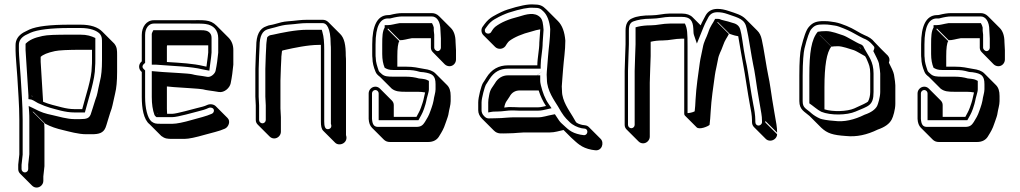

<svg xmlns="http://www.w3.org/2000/svg" viewBox="-20 -573 4592 864"><path d="M145 271C161 271 175 257 175 241V221L180 175V20C180 7 180 -5 179 -18L126 -71C128 -70 130 -70 131 -69L184 -16C208 -3 235 6 266 13C291 19 333 31 367 31H394C424 31 445 26 455 1C459 -8 470 -49 476 -66C487 -95 485 -97 498 -152C504 -176 507 -208 507 -249V-324C507 -347 507 -361 494 -377L441 -430C421 -451 388 -462 342 -462H294C206 -462 146 -455 112 -440L86 -427C62 -413 50 -394 50 -370V-345C50 -324 56 -258 58 -226C61 -169 67 -102 67 -33V122L62 168V188C62 196 65 203 71 209L124 262C130 268 137 271 145 271ZM350 -82H314C297 -82 278 -85 258 -90C225 -99 206 -102 174 -115L163 -295V-317C173 -327 194 -336 227 -343C245 -347 286 -349 347 -349H394V-302C394 -293 394 -283 393 -274C393 -218 364 -138 350 -82ZM127 -139C125 -140 124 -140 123 -140V-143ZM342 -417H294C233 -417 192 -416 171 -411C133 -403 112 -393 95 -376V-348L108 -143V-127L121 -125C123 -125 135 -119 151 -109C194 -89 217 -85 254 -75C275 -70 295 -67 314 -67H362L365 -78C379 -133 408 -214 408 -273C409 -283 409 -293 409 -302V-402C390 -411 372 -417 342 -417ZM92 203C84 203 77 196 77 188V169L82 123V-33C82 -103 76 -170 73 -227C71 -259 65 -326 65 -345V-370C65 -388 73 -402 93 -414L118 -426C148 -439 207 -447 294 -447H342C386 -447 415 -436 430 -420C439 -408 439 -400 439 -377V-302C439 -262 436 -231 430 -209C417 -153 420 -152 409 -124C403 -106 391 -65 388 -58C381 -41 370 -37 341 -37H314C283 -37 242 -49 216 -55C183 -62 166 -67 134 -84L132 -85L109 -96L111 -70C112 -58 112 -46 112 -33V121L107 167V188C107 196 100 203 92 203Z M618 -249V-136C618 -87 626 -35 653 -14L706 39C722 51 733 52 755 52H810C830 52 861 45 903 33C930 25 966 18 992 6C1008 -1 1019 -27 1004 -42L951 -95C942 -104 925 -107 911 -100C901 -95 885 -91 864 -86C852 -83 773 -61 757 -61H732C732 -68 731 -75 731 -83V-184L763 -181C800 -178 882 -174 893 -171C901 -169 910 -167 919 -166L940 -163C945 -162 953 -161 965 -159C990 -155 1014 -178 1018 -198C1024 -227 1027 -252 1030 -282V-348C1030 -371 1022 -390 1008 -404L955 -457C925 -487 897 -482 828 -482H672C639 -482 618 -452 618 -416V-297C602 -284 602 -262 618 -249ZM691 -61H690C689 -62 688 -63 688 -64ZM731 -294V-360C731 -364 731 -367 732 -369H917V-337C917 -332 914 -310 909 -273C904 -274 899 -275 895 -276C850 -287 795 -290 731 -294ZM932 -401C932 -409 931 -417 925 -424C915 -436 900 -437 886 -437H670L666 -429C662 -422 663 -417 663 -413V-282H682C768 -275 838 -274 891 -261C895 -260 901 -259 906 -258L922 -255L924 -271C929 -308 932 -329 932 -337ZM684 -46H757C779 -46 856 -68 868 -71C889 -76 906 -81 918 -87C925 -90 930 -89 935 -87C946 -83 945 -66 933 -61C909 -50 874 -42 846 -34C805 -22 774 -16 757 -16H702C680 -16 675 -17 662 -26C643 -42 633 -88 633 -136V-256L628 -261C614 -273 625 -284 633 -290V-416C633 -447 650 -467 672 -467H828C867 -467 893 -467 905 -465C941 -460 962 -437 962 -401V-336C959 -306 956 -282 950 -254C947 -241 929 -225 914 -227C901 -229 894 -230 890 -231L868 -234C860 -235 852 -237 844 -239C828 -243 748 -246 711 -249L663 -253V-136C663 -105 667 -78 675 -56C679 -49 680 -50 684 -46Z M1214 50C1230 50 1244 36 1244 20V-46L1242 -85V-210L1244 -270L1246 -311C1246 -315 1246 -320 1247 -326L1249 -344C1251 -346 1256 -347 1265 -349C1301 -357 1365 -371 1415 -371H1424V-348V-26C1424 -7 1426 7 1435 16L1488 69C1507 88 1549 70 1537 35V-295C1537 -304 1537 -313 1536 -322C1536 -370 1530 -401 1511 -420L1458 -473C1450 -481 1441 -484 1431 -484H1364C1329 -484 1316 -480 1274 -477C1257 -476 1237 -471 1214 -464C1201 -460 1192 -461 1179 -455C1148 -445 1133 -415 1133 -364L1131 -322L1129 -263V-138L1131 -99V-33C1131 -25 1134 -18 1140 -12L1193 41C1199 47 1206 50 1214 50ZM1469 -348V-16C1474 -3 1469 6 1458 8C1442 11 1439 -7 1439 -26V-348C1439 -383 1437 -408 1431 -428L1428 -439H1362C1309 -439 1245 -425 1209 -417C1201 -415 1193 -416 1185 -408L1182 -404L1179 -381C1178 -372 1178 -368 1178 -364L1176 -324L1174 -263V-138L1176 -99V-33C1176 -25 1169 -18 1161 -18C1153 -18 1146 -25 1146 -33V-99L1144 -138V-263L1146 -321L1148 -364C1148 -413 1162 -434 1184 -441C1195 -445 1201 -445 1218 -450C1241 -457 1260 -461 1275 -462C1318 -465 1330 -469 1364 -469H1431C1440 -469 1449 -465 1456 -450C1463 -436 1468 -412 1468 -375V-374C1469 -366 1469 -357 1469 -348Z M1923 -514H1790C1774 -514 1756 -511 1736 -506C1732 -505 1728 -505 1723 -505C1678 -502 1655 -458 1655 -373V-330C1655 -323 1655 -317 1656 -311C1656 -292 1661 -271 1670 -250C1673 -241 1682 -233 1690 -227L1743 -174C1760 -161 1778 -160 1804 -160H1859C1871 -160 1883 -159 1893 -157C1885 -124 1888 -127 1874 -88C1868 -71 1861 -61 1854 -47H1752V-100C1752 -108 1749 -115 1743 -121L1690 -174C1684 -180 1677 -183 1669 -183C1653 -183 1639 -169 1639 -153V-38C1640 -20 1645 -7 1654 2L1707 55C1714 62 1723 66 1735 66H1906C1931 66 1948 56 1958 37C1968 21 1977 6 1984 -16L1989 -30C1992 -39 1998 -54 1999 -65C2001 -80 2008 -100 2008 -118V-141C2008 -163 2003 -179 1992 -190L1939 -243C1928 -254 1911 -260 1888 -263C1858 -268 1843 -273 1806 -273H1768V-277V-320C1768 -356 1771 -379 1777 -388L1724 -441C1725 -443 1726 -444 1726 -445L1779 -392C1797 -392 1809 -397 1833 -401H1919V-358C1919 -350 1923 -343 1928 -338L1981 -284C1987 -278 1995 -275 2003 -275C2019 -275 2032 -289 2032 -305V-347L2030 -384C2030 -411 2023 -433 2009 -447L1956 -500C1947 -509 1936 -514 1923 -514ZM1932 -435V-449C1932 -452 1927 -464 1924 -469H1779C1754 -465 1741 -460 1726 -460H1711V-449C1701 -432 1700 -409 1700 -373V-330C1700 -305 1704 -285 1711 -268C1722 -262 1729 -258 1751 -258H1806C1836 -258 1847 -256 1868 -250C1875 -248 1881 -249 1886 -248C1926 -242 1940 -233 1940 -194V-171C1940 -156 1933 -138 1931 -120C1930 -112 1925 -97 1922 -88L1917 -74C1910 -53 1902 -40 1892 -24C1883 -10 1875 -2 1853 -2H1682C1664 -2 1656 -11 1654 -38V-153C1654 -161 1661 -168 1669 -168C1677 -168 1684 -161 1684 -153V-32H1863C1872 -49 1880 -60 1888 -83C1901 -121 1897 -120 1905 -146C1907 -155 1910 -162 1910 -171V-209L1902 -213C1890 -219 1869 -219 1865 -220C1848 -225 1828 -228 1806 -228H1751C1725 -228 1711 -229 1699 -239C1690 -246 1685 -252 1684 -255C1677 -276 1671 -294 1671 -311V-312C1670 -317 1670 -322 1670 -330V-373C1670 -458 1692 -488 1723 -490C1729 -490 1734 -489 1740 -491C1759 -496 1776 -499 1790 -499H1923C1945 -499 1962 -477 1962 -437L1964 -400V-358C1964 -350 1957 -343 1950 -343C1942 -343 1934 -351 1934 -358V-417C1933 -425 1932 -432 1932 -435Z M2398 -279H2266C2224 -279 2192 -261 2169 -224C2164 -215 2158 -207 2153 -199C2146 -188 2132 -136 2132 -112V-77C2132 -63 2138 -50 2149 -39L2202 14C2220 32 2236 27 2267 27C2303 27 2318 22 2365 23H2454C2477 23 2496 16 2516 12L2550 46C2577 70 2595 92 2643 101L2657 103C2689 108 2700 69 2683 52L2630 -1C2626 -5 2621 -8 2614 -9L2600 -11C2592 -13 2576 -17 2571 -25L2557 -49C2541 -76 2509 -119 2509 -163C2509 -169 2508 -176 2508 -184C2508 -195 2513 -243 2514 -263C2517 -304 2524 -346 2524 -390C2521 -429 2510 -459 2491 -478L2438 -531C2421 -548 2409 -553 2381 -553C2356 -555 2317 -547 2264 -530C2248 -525 2226 -515 2198 -499C2184 -491 2171 -479 2160 -464L2152 -453C2143 -441 2146 -424 2155 -415L2208 -362C2220 -350 2242 -350 2254 -365L2261 -376C2265 -381 2268 -386 2271 -388C2293 -405 2330 -421 2371 -431C2386 -436 2399 -439 2411 -441V-439L2407 -382C2407 -349 2398 -312 2398 -279ZM2249 -89C2254 -116 2261 -118 2273 -138C2283 -157 2299 -166 2319 -166H2404C2412 -140 2423 -117 2437 -96C2427 -94 2413 -90 2401 -90H2317C2309 -90 2300 -91 2290 -91C2275 -92 2262 -91 2249 -89ZM2413 -279C2413 -309 2422 -347 2422 -381L2426 -439C2424 -465 2422 -484 2411 -495C2386 -520 2349 -509 2314 -498C2270 -487 2235 -473 2208 -452C2202 -447 2199 -442 2196 -438L2189 -427C2181 -418 2164 -421 2162 -433C2161 -439 2162 -441 2164 -444L2172 -455C2182 -469 2193 -479 2205 -486C2232 -502 2255 -511 2269 -516C2322 -533 2358 -540 2380 -538H2381C2407 -538 2412 -535 2427 -520C2442 -505 2453 -478 2456 -442C2456 -399 2449 -359 2446 -317C2445 -297 2440 -250 2440 -237C2440 -228 2441 -220 2441 -216C2441 -165 2476 -119 2491 -94L2505 -70C2514 -56 2521 -46 2528 -39L2543 -24C2557 -10 2578 0 2597 4L2612 6C2630 9 2625 38 2606 35L2592 33C2547 24 2535 7 2507 -18C2500 -24 2493 -34 2483 -50L2477 -59L2467 -57C2443 -53 2424 -45 2401 -45H2312C2264 -46 2248 -41 2214 -41C2178 -41 2173 -36 2159 -50C2150 -59 2147 -68 2147 -77V-112C2147 -132 2162 -185 2166 -191C2170 -198 2177 -207 2182 -216C2203 -249 2229 -264 2266 -264H2413ZM2396 -234H2266C2241 -234 2220 -221 2207 -198C2197 -181 2186 -174 2181 -144C2178 -130 2177 -119 2177 -112V-67L2194 -70C2198 -71 2205 -71 2214 -71C2245 -71 2264 -77 2290 -76C2300 -76 2308 -75 2317 -75H2401C2416 -75 2431 -79 2440 -81L2462 -86L2449 -105C2432 -129 2422 -157 2414 -189C2412 -197 2411 -205 2411 -208V-234H2397C2397 -234 2449 -273 2396 -234Z M3048 -399H3059V-364V-62C3059 -58 3060 -55 3062 -53L3115 0C3127 12 3166 -4 3173 -11C3175 -32 3177 -45 3178 -71C3181 -126 3190 -184 3197 -235C3200 -257 3206 -277 3210 -301C3215 -332 3224 -339 3234 -369C3242 -393 3251 -402 3260 -420L3207 -473H3211L3264 -420C3266 -420 3269 -419 3274 -417C3281 -414 3292 -412 3302 -410C3308 -377 3320 -302 3326 -273C3331 -250 3345 -151 3355 -99C3359 -80 3364 -53 3364 -31V-24C3364 -15 3367 -7 3373 -1L3426 52C3431 57 3438 60 3446 60C3462 60 3477 47 3477 31L3424 -22V-29L3477 24C3477 12 3476 -1 3474 -13C3467 -50 3462 -86 3455 -125C3452 -143 3444 -204 3437 -234C3430 -265 3416 -362 3408 -395C3404 -413 3398 -425 3388 -435L3335 -488C3317 -506 3291 -513 3261 -523C3241 -530 3224 -533 3209 -533C3184 -533 3166 -523 3155 -503C3149 -490 3140 -477 3133 -459L3097 -495C3086 -506 3070 -512 3049 -512H2992C2967 -512 2939 -504 2913 -504C2874 -504 2845 -500 2826 -491C2805 -483 2795 -465 2795 -436V-374L2793 -318L2791 -254V-11C2791 -3 2794 4 2800 10L2853 63C2859 69 2866 72 2874 72C2890 72 2904 58 2904 42V-201L2906 -265L2908 -321V-385C2924 -389 2942 -391 2962 -391C2993 -391 3017 -399 3048 -399ZM3062 -467H2995C2961 -467 2937 -459 2909 -459C2888 -459 2868 -457 2851 -453L2840 -450V-374L2838 -318L2836 -254V-11C2836 -3 2829 4 2821 4C2813 4 2806 -3 2806 -11V-254L2808 -317L2810 -374V-436C2810 -461 2817 -472 2831 -477C2848 -483 2873 -489 2913 -489C2942 -489 2970 -497 2992 -497H3049C3085 -497 3098 -481 3100 -444C3101 -431 3100 -424 3103 -415L3116 -377L3131 -414C3139 -434 3152 -467 3158 -477C3163 -485 3166 -493 3168 -496C3177 -511 3189 -518 3209 -518C3222 -518 3237 -516 3256 -509C3305 -492 3332 -487 3340 -445C3348 -413 3362 -317 3369 -284C3376 -255 3384 -194 3387 -175C3394 -136 3399 -100 3406 -63C3408 -52 3409 -40 3409 -29V-22C3409 -16 3402 -8 3393 -8C3386 -8 3379 -14 3379 -24V-31C3379 -55 3374 -83 3370 -102C3360 -153 3346 -251 3341 -276C3337 -294 3332 -318 3327 -349C3318 -410 3314 -440 3306 -452C3295 -469 3273 -470 3267 -473C3253 -478 3234 -481 3226 -484C3221 -486 3218 -488 3211 -488H3198C3188 -467 3177 -458 3167 -427C3158 -400 3148 -390 3142 -356C3138 -333 3132 -313 3129 -290C3122 -239 3113 -181 3110 -125C3109 -102 3108 -88 3106 -72C3097 -67 3081 -64 3074 -64V-364C3074 -425 3073 -445 3062 -467Z M3896 -242V-159C3896 -143 3892 -127 3886 -116C3881 -111 3860 -101 3824 -85C3792 -71 3728 -69 3690 -81V-180C3690 -277 3700 -338 3721 -363L3668 -416H3669L3722 -363C3728 -364 3738 -365 3751 -365C3771 -365 3803 -353 3823 -347C3832 -344 3853 -331 3873 -320C3877 -314 3880 -308 3883 -300C3890 -283 3896 -272 3896 -242ZM3980 -291C3985 -303 3983 -314 3975 -323C3955 -343 3934 -363 3915 -384C3904 -398 3890 -407 3870 -415C3863 -418 3849 -425 3829 -437C3813 -447 3770 -467 3738 -473C3720 -475 3714 -478 3687 -478C3656 -478 3638 -473 3620 -452C3608 -439 3597 -407 3585 -358C3580 -337 3577 -296 3577 -233V-118C3577 -78 3602 -70 3623 -51L3676 2C3703 27 3727 35 3787 39C3834 44 3881 34 3930 10C3962 -1 3983 -16 3993 -36C3999 -47 4009 -80 4009 -106V-189C4009 -197 4007 -213 4003 -237C4001 -249 3990 -272 3980 -291ZM3854 -353 3847 -360C3850 -359 3851 -358 3852 -357ZM3935 -288C3939 -264 3941 -248 3941 -242V-159C3941 -136 3931 -104 3927 -96C3919 -81 3901 -67 3871 -57C3825 -34 3778 -23 3735 -29C3703 -31 3679 -36 3671 -39C3655 -46 3641 -55 3633 -62C3607 -86 3592 -86 3592 -118V-233C3592 -295 3596 -336 3600 -354C3612 -403 3623 -433 3631 -442C3646 -460 3658 -463 3687 -463C3712 -463 3718 -460 3736 -458C3742 -457 3748 -456 3756 -453C3786 -442 3807 -432 3821 -424C3842 -412 3856 -405 3864 -401C3883 -394 3894 -385 3904 -374L3911 -366C3918 -359 3913 -351 3910 -343C3919 -325 3934 -296 3935 -288ZM3660 -430C3631 -396 3622 -336 3622 -233V-108C3636 -99 3659 -78 3676 -70C3717 -53 3791 -54 3830 -71C3887 -96 3911 -96 3911 -159V-242C3911 -297 3888 -320 3871 -352L3864 -366C3861 -369 3858 -372 3852 -374C3833 -381 3792 -408 3774 -414C3755 -420 3723 -433 3698 -433C3681 -433 3671 -432 3660 -430Z M4393 -514H4260C4244 -514 4226 -511 4206 -506C4202 -505 4198 -505 4193 -505C4148 -502 4125 -458 4125 -373V-330C4125 -323 4125 -317 4126 -311C4126 -292 4131 -271 4140 -250C4143 -241 4152 -233 4160 -227L4213 -174C4230 -161 4248 -160 4274 -160H4329C4341 -160 4353 -159 4363 -157C4355 -124 4358 -127 4344 -88C4338 -71 4331 -61 4324 -47H4222V-100C4222 -108 4219 -115 4213 -121L4160 -174C4154 -180 4147 -183 4139 -183C4123 -183 4109 -169 4109 -153V-38C4110 -20 4115 -7 4124 2L4177 55C4184 62 4193 66 4205 66H4376C4401 66 4418 56 4428 37C4438 21 4447 6 4454 -16L4459 -30C4462 -39 4468 -54 4469 -65C4471 -80 4478 -100 4478 -118V-141C4478 -163 4473 -179 4462 -190L4409 -243C4398 -254 4381 -260 4358 -263C4328 -268 4313 -273 4276 -273H4238V-277V-320C4238 -356 4241 -379 4247 -388L4194 -441C4195 -443 4196 -444 4196 -445L4249 -392C4267 -392 4279 -397 4303 -401H4389V-358C4389 -350 4393 -343 4398 -338L4451 -284C4457 -278 4465 -275 4473 -275C4489 -275 4502 -289 4502 -305V-347L4500 -384C4500 -411 4493 -433 4479 -447L4426 -500C4417 -509 4406 -514 4393 -514ZM4402 -435V-449C4402 -452 4397 -464 4394 -469H4249C4224 -465 4211 -460 4196 -460H4181V-449C4171 -432 4170 -409 4170 -373V-330C4170 -305 4174 -285 4181 -268C4192 -262 4199 -258 4221 -258H4276C4306 -258 4317 -256 4338 -250C4345 -248 4351 -249 4356 -248C4396 -242 4410 -233 4410 -194V-171C4410 -156 4403 -138 4401 -120C4400 -112 4395 -97 4392 -88L4387 -74C4380 -53 4372 -40 4362 -24C4353 -10 4345 -2 4323 -2H4152C4134 -2 4126 -11 4124 -38V-153C4124 -161 4131 -168 4139 -168C4147 -168 4154 -161 4154 -153V-32H4333C4342 -49 4350 -60 4358 -83C4371 -121 4367 -120 4375 -146C4377 -155 4380 -162 4380 -171V-209L4372 -213C4360 -219 4339 -219 4335 -220C4318 -225 4298 -228 4276 -228H4221C4195 -228 4181 -229 4169 -239C4160 -246 4155 -252 4154 -255C4147 -276 4141 -294 4141 -311V-312C4140 -317 4140 -322 4140 -330V-373C4140 -458 4162 -488 4193 -490C4199 -490 4204 -489 4210 -491C4229 -496 4246 -499 4260 -499H4393C4415 -499 4432 -477 4432 -437L4434 -400V-358C4434 -350 4427 -343 4420 -343C4412 -343 4404 -351 4404 -358V-417C4403 -425 4402 -432 4402 -435Z"/></svg>

Font: Squarish
Style: Shd
Weight: 400
Foundry: Cannot Into Space Fonts
Version: Version 0.272